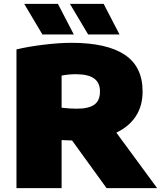

<svg xmlns="http://www.w3.org/2000/svg" viewBox="-20 -971 831 991"><path d="M530 0 352 -246Q314.5 -247 298 -248V0H65V-716Q125.5 -730.5 205.2 -740.2Q285 -750 349 -750Q530.5 -750 623.2 -688.8Q716 -627.5 716 -499Q716 -424.5 681 -371Q646 -317.5 580.5 -286.5L791 0ZM298 -415Q339.5 -410 377 -410Q437.5 -410 466.8 -430.8Q496 -451.5 496 -499Q496 -544.5 465.2 -566.2Q434.5 -588 371 -588Q336.5 -588 298 -581ZM199 -793 105 -951H279L361 -793ZM435 -793 341 -951H515L597 -793Z"/></svg>

Font: Encode Sans Expanded Black
Style: Regular
Weight: 900
Width: 7
Designer: Multiple Designers
Foundry: Impallari Type
Version: Version 2.000